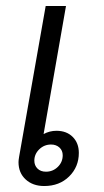

<svg xmlns="http://www.w3.org/2000/svg" viewBox="-20 -613 349 643"><path d="M42 -70Q42 -76 44 -88L133 -593H201L126 -164Q146 -175 169 -175Q203 -175 223.5 -154.5Q244 -134 244 -101Q244 -54 211.5 -22Q179 10 128 10Q90 10 66 -12Q42 -34 42 -70ZM190 -93Q190 -109 179 -119Q168 -129 151 -129Q128 -129 111.5 -113Q95 -97 95 -75Q95 -59 105.5 -48.5Q116 -38 134 -38Q157 -38 173.5 -54Q190 -70 190 -93Z"/></svg>

Font: Niramit Light
Style: Italic
Weight: 300
Italic angle: -10°
Designer: Katatrad Aksorn Co.,Ltd.
Foundry: Cadson Demak Co.,Ltd.
Version: Version 1.000; ttfautohint (v1.6)